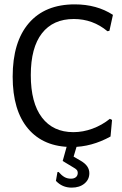

<svg xmlns="http://www.w3.org/2000/svg" viewBox="-20 -666 560 879"><path d="M497 -598 481 -525 472 -523Q405 -579 318 -579Q223 -579 172 -513.5Q121 -448 121 -322Q121 -195 172 -128Q223 -61 316 -61Q360 -61 403.5 -77Q447 -93 483 -122L493 -117L486 -41Q399 7 309 7Q180 7 109 -76.5Q38 -160 38 -315Q38 -474 112 -560Q186 -646 322 -646Q423 -646 497 -598ZM317 51 351 71Q389 93 389 127Q389 156 366.5 174.5Q344 193 308 193Q265 193 236 162L243 122L248 121Q262 137 275 144.5Q288 152 305 152Q319 152 327.5 145Q336 138 336 125Q336 117 331 111.5Q326 106 315 100L267 71L292 -19H338Z"/></svg>

Font: Alegreya Sans
Style: Regular
Weight: 400
Designer: Juan Pablo del Peral
Foundry: Huerta Tipografica
Version: Version 2.008; ttfautohint (v1.6)